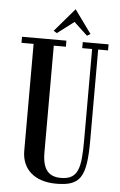

<svg xmlns="http://www.w3.org/2000/svg" viewBox="-58 -899 593 948"><g transform="rotate(5 238.0 -425.0)"><path d="M345 -733 361.5 -743 278 -858.5 179 -743 195.5 -733 278 -795.5ZM455 -700H327V-670H376V-219.5C376 -82 365 -22.5 277.5 -22.5C222.5 -22.5 186 -50.5 186 -140V-670H246V-700H26V-670H86V-140C86 -51 147.5 8 257 8C376.5 8 406 -35.5 406 -219.5V-670H455Z"/></g></svg>

Font: Picaflor 12 pt
Style: Regular
Weight: 400
Designer: Ariel Martín Pérez
Foundry: Tunera Type Foundry
Version: Version 1.000;hotconv 1.0.109;makeotfexe 2.5.65596